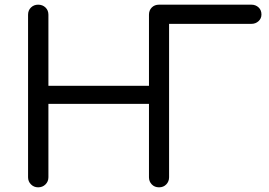

<svg xmlns="http://www.w3.org/2000/svg" viewBox="-20 -801 1151 821"><path d="M143 0Q125 0 112.5 -12.5Q100 -25 100 -43V-738Q100 -757 112.5 -769Q125 -781 143 -781Q162 -781 174.5 -769Q187 -757 187 -738V-434H617V-738Q617 -757 629 -769Q641 -781 660 -781H1055Q1073 -781 1085.5 -769.5Q1098 -758 1098 -739Q1098 -722 1085.5 -710.5Q1073 -699 1055 -699H703V-43Q703 -25 691 -12.5Q679 0 660 0Q641 0 629 -12.5Q617 -25 617 -43V-357H187V-43Q187 -25 174.5 -12.5Q162 0 143 0Z"/></svg>

Font: Comfortaa Medium
Style: Regular
Weight: 500
Designer: Johan Aakerlund
Foundry: Johan Aakerlund
Version: Version 3.104; ttfautohint (v1.8.1.43-b0c9)